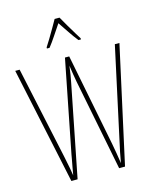

<svg xmlns="http://www.w3.org/2000/svg" viewBox="-136 -1042 920 1134"><g transform="rotate(-15 323.5 -475.0)"><path d="M642 -714 485 0H449L338 -561Q333 -588 330 -607.5Q327 -627 322 -661Q318 -627 314.5 -607.5Q311 -588 306 -561L195 0H157L5 -714H32L153 -151Q163 -105 168.5 -74Q174 -43 176 -29Q180 -52 184.5 -77Q189 -102 193 -122.5Q197 -143 198 -151L309 -714H335L446 -151Q453 -115 457 -89.5Q461 -64 467 -26Q473 -61 479 -91Q485 -121 492 -151L614 -714ZM339 -950Q352 -927 370.5 -895Q389 -863 405.5 -836.5Q422 -810 428 -800V-793H413Q392 -819 368 -854.5Q344 -890 324 -920Q305 -892 280.5 -855Q256 -818 236 -793H220V-800Q231 -816 247 -843Q263 -870 280 -899Q297 -928 309 -950Z"/></g></svg>

Font: Noto Sans Gujarati ExtraCondensed Thin
Style: Regular
Weight: 100
Width: 2
Designer: Jelle Bosma - Monotype Design Team, Universal Thirst
Foundry: Monotype Imaging Inc.
Version: Version 2.106; ttfautohint (v1.8.4.7-5d5b)